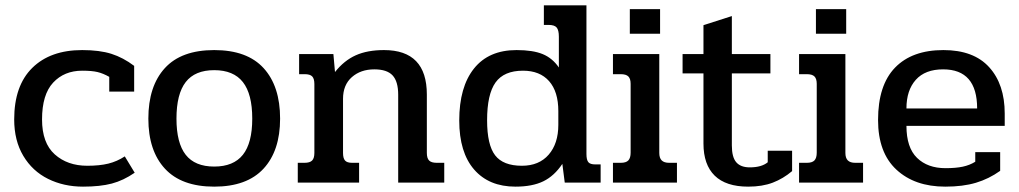

<svg xmlns="http://www.w3.org/2000/svg" viewBox="-20 -682 3805 717"><path d="M33 -236Q33 -362 100.5 -428.5Q168 -495 287 -495Q352 -495 396 -481Q440 -467 481 -436V-340H388V-395Q365 -408 344 -413Q323 -418 287 -418Q220 -418 178.5 -373.5Q137 -329 137 -236Q137 -148 184.5 -105.5Q232 -63 306 -63Q352 -63 384.5 -71Q417 -79 446 -98L483 -37Q441 -8 397.5 3.5Q354 15 290 15Q218 15 159.5 -14Q101 -43 67 -100Q33 -157 33 -236Z M534 -239Q534 -360 595.5 -427.5Q657 -495 780 -495Q903 -495 964.5 -427.5Q1026 -360 1026 -239Q1026 -119 964 -52Q902 15 780 15Q658 15 596 -52Q534 -119 534 -239ZM922 -239Q922 -331 887 -375.5Q852 -420 780 -420Q708 -420 673.5 -375.5Q639 -331 639 -239Q639 -148 673.5 -104Q708 -60 780 -60Q852 -60 887 -104Q922 -148 922 -239Z M1092 -74H1117Q1137 -74 1145.5 -82.5Q1154 -91 1154 -111V-368Q1154 -388 1146 -396.5Q1138 -405 1118 -405H1097V-480H1225L1231 -413Q1265 -456 1308.5 -475.5Q1352 -495 1414 -495Q1574 -495 1574 -329V-111Q1574 -91 1582.5 -82.5Q1591 -74 1611 -74H1639V0H1467V-328Q1467 -378 1446 -400.5Q1425 -423 1378 -423Q1327 -423 1294 -394Q1261 -365 1261 -313V-111Q1261 -91 1268.5 -82.5Q1276 -74 1295 -74H1321V0H1092Z M1695 -232Q1695 -357 1750 -426Q1805 -495 1909 -495Q1970 -495 2006.5 -480Q2043 -465 2067 -430V-545Q2067 -569 2059 -579Q2051 -589 2028 -589H2011V-662H2170V-107Q2170 -85 2177 -76.5Q2184 -68 2203 -68H2223V0H2089L2080 -70Q2050 -25 2009 -5Q1968 15 1905 15Q1806 15 1750.5 -49Q1695 -113 1695 -232ZM2065 -216V-267Q2065 -340 2030.5 -379Q1996 -418 1933 -418Q1862 -418 1830.5 -374Q1799 -330 1799 -233Q1799 -141 1829 -102Q1859 -63 1929 -63Q1993 -63 2029 -104.5Q2065 -146 2065 -216Z M2332 -648H2445V-556H2332ZM2269 -74H2298Q2318 -74 2326.5 -83Q2335 -92 2335 -112V-369Q2335 -388 2326.5 -396.5Q2318 -405 2298 -405H2269V-480H2442V-111Q2442 -92 2451 -83Q2460 -74 2479 -74H2508V0H2269Z M2607 -146V-408H2529V-480H2607V-588L2713 -622V-480H2857V-408H2713V-139Q2713 -95 2729.5 -76Q2746 -57 2780 -57Q2824 -57 2847 -76V-119H2938V-43Q2905 -15 2866 0Q2827 15 2774 15Q2691 15 2649 -26Q2607 -67 2607 -146Z M3027 -648H3140V-556H3027ZM2964 -74H2993Q3013 -74 3021.5 -83Q3030 -92 3030 -112V-369Q3030 -388 3021.5 -396.5Q3013 -405 2993 -405H2964V-480H3137V-111Q3137 -92 3146 -83Q3155 -74 3174 -74H3203V0H2964Z M3259 -234Q3259 -364 3322.5 -429.5Q3386 -495 3503 -495Q3616 -495 3674 -431Q3732 -367 3732 -258V-212H3365Q3365 -131 3404.5 -92.5Q3444 -54 3511 -54Q3549 -54 3575 -59.5Q3601 -65 3622 -78V-114H3715V-44Q3673 -14 3624.5 0.5Q3576 15 3510 15Q3396 15 3327.5 -48.5Q3259 -112 3259 -234ZM3629 -277Q3629 -423 3502 -423Q3435 -423 3400 -384Q3365 -345 3365 -277Z"/></svg>

Font: Pridi
Style: Regular
Weight: 400
Designer: Katatrad Team
Foundry: CadsonDemak
Version: Version 1.001